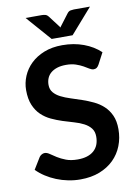

<svg xmlns="http://www.w3.org/2000/svg" viewBox="-99 -976 746 1048"><g transform="rotate(-10 274.0 -452.0)"><path d="M465.5 -591.5Q459.5 -581 452.8 -576.2Q446 -571.5 436 -571.5Q425.5 -571.5 413.2 -579.2Q401 -587 384 -596.5Q367 -606 344.2 -613.8Q321.5 -621.5 290.5 -621.5Q262.5 -621.5 241.5 -614.8Q220.5 -608 206.2 -596Q192 -584 185 -567.2Q178 -550.5 178 -530.5Q178 -505 192.2 -488Q206.5 -471 230 -459Q253.5 -447 283.5 -437.5Q313.5 -428 345 -417.2Q376.5 -406.5 406.5 -392.2Q436.5 -378 460 -356.2Q483.5 -334.5 497.8 -303Q512 -271.5 512 -226.5Q512 -177.5 495.2 -134.8Q478.5 -92 446.2 -60.2Q414 -28.5 367.5 -10.2Q321 8 261 8Q226.5 8 193 1.2Q159.5 -5.5 128.8 -18Q98 -30.5 71 -48Q44 -65.5 23 -87L62.5 -151.5Q67.5 -158.5 75.5 -163.2Q83.5 -168 92.5 -168Q105 -168 119.5 -157.8Q134 -147.5 154 -135Q174 -122.5 200.8 -112.2Q227.5 -102 265 -102Q322.5 -102 354 -129.2Q385.5 -156.5 385.5 -207.5Q385.5 -236 371.2 -254Q357 -272 333.5 -284.2Q310 -296.5 280 -305Q250 -313.5 219 -323.5Q188 -333.5 158 -347.5Q128 -361.5 104.5 -384Q81 -406.5 66.8 -440.2Q52.5 -474 52.5 -523.5Q52.5 -563 68.2 -600.5Q84 -638 114 -667Q144 -696 188 -713.5Q232 -731 289 -731Q353 -731 407 -711Q461 -691 499 -655ZM475 -912 354.5 -774.5H238.5L118 -912H207.5Q215 -912 225.5 -910Q236 -908 244.5 -897L289 -838.5Q291.5 -836 293.2 -833Q295 -830 296.5 -827.5Q298 -830 299.8 -833Q301.5 -836 304 -838.5L348 -896.5Q356.5 -908 367.2 -910Q378 -912 385.5 -912Z"/></g></svg>

Font: Lato 2
Style: Bold
Weight: 700
Designer: Lukasz Dziedzic with Adam Twardoch and Botio Nikoltchev
Foundry: tyPoland Lukasz Dziedzic
Version: Version 2.015; 2015-08-06; http://www.latofonts.com/